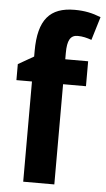

<svg xmlns="http://www.w3.org/2000/svg" viewBox="-54 -801 462 836"><g transform="rotate(5 176.5 -382.5)"><path d="M316 -438V-547H216V-575C216 -629 229 -653 261 -653C283 -653 302 -648 322 -641L353 -743C315 -758 282 -765 238 -765C131 -765 80 -709 80 -571V-547L12 -508V-438H80V0H216V-438Z"/></g></svg>

Font: Noto Sans Armenian Condensed
Style: Regular
Weight: 400
Width: 3
Designer: Monotype Design Team
Foundry: Monotype Imaging Inc.
Version: Version 2.008